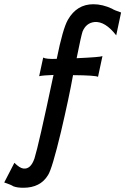

<svg xmlns="http://www.w3.org/2000/svg" viewBox="-171 -664 592 907"><path d="M401 -605 378 -497Q326 -564 276 -560Q236 -556 219 -515Q212 -494 191 -389Q303 -394 313 -399L292 -301Q281 -308 174 -309Q155 -203 117 -41Q75 134 56 163Q20 223 -61 223Q-90 223 -108 216Q-118 209 -151 198Q-138 172 -103 105Q-78 130 -61 132Q-26 137 -8 84Q12 20 80 -302L82 -310Q29 -308 14 -304L33 -392Q47 -384 97 -386Q126 -530 150 -571Q192 -644 270 -644Q313 -644 358 -623Q368 -616 401 -605Z"/></svg>

Font: GFS Neohellenic Rg
Style: Bold Italic
Weight: 700
Italic angle: -12°
Designer: Designed by Takis Katsoulidis and George D. Matthiopoulos.
Foundry: Designed by Takis Katsoulidis and George D. Matthiopoulos.
Version: Version 1.0